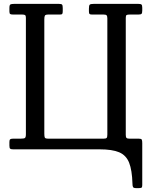

<svg xmlns="http://www.w3.org/2000/svg" viewBox="-20 -770 782 990"><path d="M208.5 -81Q208.5 -65.5 211.2 -60.2Q214 -55 230 -55H514Q526.5 -55 530 -59Q533.5 -63 533.5 -76.5V-675Q533.5 -686.5 530 -690.8Q526.5 -695 514.5 -695H455Q444.5 -695 441.5 -698Q438.5 -701 438.5 -712V-725Q438.5 -742 442.8 -746Q447 -750 463.5 -750H693.5Q705.5 -750 709.5 -746.5Q713.5 -743 713.5 -730V-716Q713.5 -702.5 709.8 -698.8Q706 -695 693 -695H649Q637 -695 632.8 -692.5Q628.5 -690 628.5 -678V-74.5Q628.5 -62.5 632.5 -58.8Q636.5 -55 648 -55H696Q708.5 -55 711 -50Q713.5 -45 713.5 -32V184.5Q713.5 195.5 709.5 197.8Q705.5 200 694.5 200H682.5Q668.5 200 665.8 194.2Q663 188.5 663 176.5Q661 107.5 645.8 69Q630.5 30.5 594.5 15.2Q558.5 0 493.5 0H48.5Q36.5 0 32.5 -3.2Q28.5 -6.5 28.5 -19V-38Q28.5 -48.5 32.5 -51.8Q36.5 -55 48 -55H86Q102.5 -55 108 -58.2Q113.5 -61.5 113.5 -78V-678Q113.5 -688.5 109.8 -691.8Q106 -695 95 -695H48Q37.5 -695 33 -697.5Q28.5 -700 28.5 -711V-728Q28.5 -744 33.5 -747Q38.5 -750 53.5 -750H283.5Q297 -750 300.2 -746Q303.5 -742 303.5 -728V-713Q303.5 -702.5 301.2 -698.8Q299 -695 289 -695H229.5Q214.5 -695 211.5 -689.5Q208.5 -684 208.5 -670Z"/></svg>

Font: Besley* Narrow
Style: Regular
Weight: 400
Width: 4
Designer: Owen Earl
Foundry: indestructible type*
Version: Version 3.000; ttfautohint (v1.8.3)